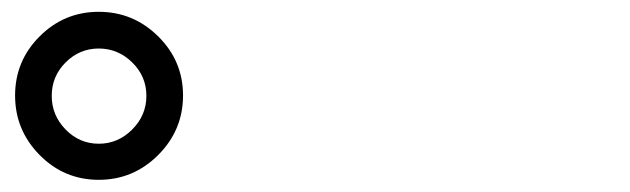

<svg xmlns="http://www.w3.org/2000/svg" viewBox="-20 -875 1040 317"><path d="M198.2 -772Q174.8 -794.9 143.1 -794.9Q111.3 -794.9 88.4 -772Q65.4 -749 65.4 -716.8Q65.4 -684.6 88.4 -661.1Q111.3 -637.7 143.1 -637.7Q174.8 -637.7 198.2 -661.1Q221.7 -684.6 221.7 -716.8Q221.7 -749 198.2 -772ZM241.2 -619.1Q200.2 -578.1 143.1 -578.1Q85.9 -578.1 45.4 -619.1Q4.9 -660.2 4.9 -717.3Q4.9 -774.4 45.4 -814.9Q85.9 -855.5 143.1 -855.5Q200.2 -855.5 241.2 -814.9Q282.2 -774.4 282.2 -717.3Q282.2 -660.2 241.2 -619.1Z"/></svg>

Font: Rounded Mgen+ 1mn regular
Style: Regular
Weight: 400
Designer: [Source Han Sans]
Ryoko NISHIZUKA  (kana & ideographs); Paul D. Hunt (Latin, Greek & Cyrillic); Wenlong ZHANG  (bopomofo
Version: Version 1.059.20150602